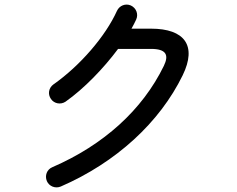

<svg xmlns="http://www.w3.org/2000/svg" viewBox="-20 -801 1040 844"><path d="M247 19C491 -87 682 -263 783 -470C847 -601 791 -675 644 -675H558C566 -689 573 -703 579 -716C589 -739 579 -766 555 -777C532 -787 505 -777 494 -753C444 -642 332 -512 215 -430C194 -415 189 -387 204 -366C218 -345 247 -340 268 -354C349 -411 435 -500 499 -586H644C710 -586 724 -560 700 -511C606 -318 436 -164 210 -66C186 -56 176 -29 186 -5C196 18 223 29 247 19Z"/></svg>

Font: 寒蝉半圆体
Style: Regular
Weight: 400
Designer: Yoshimichi Ohira & Warren
Foundry: ChillType
Version: Version 1.800;Glyphs 3.1.1 (3135)